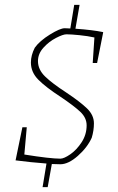

<svg xmlns="http://www.w3.org/2000/svg" viewBox="-20 -667 486 789"><path d="M403 -534H404L379 -408H361L368 -513Q341 -519 306.5 -522.5Q272 -526 253 -526Q239 -526 210 -511Q181 -496 158.5 -471Q136 -446 136 -416Q136 -381 165.5 -352.5Q195 -324 252 -287Q309 -249 337.5 -221.5Q366 -194 366 -160Q366 -131 357 -101Q339 -61 300 -26.5Q261 8 228 8Q207 8 193 7L176 102H155L171 5Q105 0 44 -8L72 -144H90L80 -32Q186 -15 228 -15Q243 -15 269 -33Q295 -51 315.5 -82.5Q336 -114 336 -152Q336 -183 310 -207.5Q284 -232 229 -269Q169 -308 138 -339Q107 -370 107 -410Q107 -440 123 -471Q143 -499 185 -525Q227 -551 246 -551Q260 -551 269 -550L285 -647H307L290 -549Q361 -544 404 -535Z"/></svg>

Font: Grenze Thin
Style: Italic
Weight: 250
Italic angle: -10°
Designer: Renata Polastri
Foundry: Omnibus-Type
Version: Version 1.002; ttfautohint (v1.8)